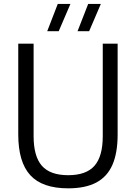

<svg xmlns="http://www.w3.org/2000/svg" viewBox="-20 -966 704 994"><path d="M74.5 -270V-740H154V-261Q154 -156.5 196.8 -107.8Q239.5 -59 333 -59Q426.5 -59 469.2 -107.8Q512 -156.5 512 -261V-740H589V-270Q589 -174 562 -112.5Q535 -51 478.5 -21Q422 9 333 9Q199 9 136.8 -59Q74.5 -127 74.5 -270ZM224.5 -804.5 279 -945.5H344.5L284 -804.5ZM381.5 -804.5 436.5 -945.5H502L441.5 -804.5Z"/></svg>

Font: Encode Sans Semi Condensed
Style: Regular
Weight: 400
Width: 4
Designer: Multiple Designers
Foundry: Impallari Type
Version: Version 2.000